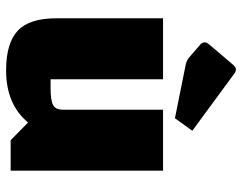

<svg xmlns="http://www.w3.org/2000/svg" viewBox="-102 -677 794 630"><g transform="rotate(90 295.0 -362.0)"><path d="M240 -500V-131H271Q307 -131 323.5 -138.5Q340 -146 340 -173V-500H540V0H440L382 -57Q322 15 211 15Q122 15 81 -23Q40 -61 40 -150V-500ZM368 -539 194 -574Q178 -577 168 -586L123 -625Q119 -631 119 -637.5Q119 -644 128 -654L191 -728Q200 -739 207 -739Q214 -739 220 -735L409 -596Z"/></g></svg>

Font: Myanmar Thuriya
Style: Regular
Weight: 400
Designer: Danh Hong
Foundry: Google Inc.
Version: Version 2.00 November 23, 2015